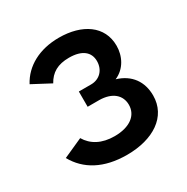

<svg xmlns="http://www.w3.org/2000/svg" viewBox="-130 -643 742 763"><g transform="rotate(-30 241.5 -261.5)"><path d="M241 8C361 8 448 -48 448 -145C448 -208 415 -256 351 -275C398 -295 421 -342 421 -389C421 -480 344 -531 238 -531C148 -531 79 -493 45 -429L128 -385C149 -423 181 -442 233 -442C293 -442 323 -416 323 -375C323 -335 296 -306 256 -306H200V-236H254C313 -235 346 -205 346 -161C346 -113 305 -81 235 -81C176 -81 135 -104 112 -143L23 -103C62 -33 134 8 241 8Z"/></g></svg>

Font: FIGSv2-sans-serif SemiBold
Style: Regular
Weight: 600
Designer: Matt McInerney, Pablo Impallari, Rodrigo Fuenzalida,Mirko Velimirovic
Foundry: Matt McInerney, Pablo Impallari, Rodrigo Fuenzalida
Version: Version 4.021;hotconv 1.0.109;makeotfexe 2.5.65596